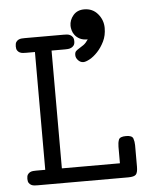

<svg xmlns="http://www.w3.org/2000/svg" viewBox="-52 -751 628 794"><g transform="rotate(-5 262.5 -354.0)"><path d="M265 -645Q265 -669 281.5 -688.5Q298 -708 327 -708Q362 -708 383.5 -682.5Q405 -657 405 -624Q405 -593 393 -568.5Q381 -544 364.5 -526.5Q348 -509 331.5 -500Q315 -491 305 -491Q293 -491 283.5 -501Q274 -511 274 -523Q274 -534 279 -539Q284 -544 292.5 -549Q301 -554 311 -561Q321 -568 331 -583Q311 -583 298.5 -589.5Q286 -596 278.5 -605.5Q271 -615 268 -626Q265 -637 265 -645ZM32 -30Q32 -42 36 -48Q40 -54 46 -57Q52 -60 59 -60.5Q66 -61 72 -61H109V-550H72Q66 -550 59 -550.5Q52 -551 46 -554Q40 -557 36 -563Q32 -569 32 -580Q32 -592 36 -598Q40 -604 46 -607Q52 -610 59 -610.5Q66 -611 72 -611H234Q240 -611 247 -610.5Q254 -610 260 -607Q266 -604 270.5 -598Q275 -592 275 -580Q275 -569 270.5 -563Q266 -557 259.5 -554Q253 -551 246 -550.5Q239 -550 234 -550H178V-61H419V-130Q419 -146 423.5 -158.5Q428 -171 454 -171Q479 -171 483.5 -158Q488 -145 488 -130V-41Q488 -17 480.5 -8.5Q473 0 448 0H72Q66 0 59 -0.5Q52 -1 46 -4Q40 -7 36 -13Q32 -19 32 -30Z"/></g></svg>

Font: CMU Typewriter Custom
Style: Regular
Weight: 500
Monospace: yes
Version: Version 0.7.0